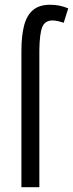

<svg xmlns="http://www.w3.org/2000/svg" viewBox="-20 -785 306 805"><path d="M200.2 -699.2Q168.5 -699.2 157.2 -671.6Q146 -644 145 -575.2V0H69.8V-572.3Q69.8 -634.3 80.8 -677.2Q91.8 -720.2 118.2 -742.7Q144.5 -765.1 190.4 -765.1Q210.4 -765.1 228.5 -761.5Q246.6 -757.8 266.1 -750L247.1 -689.5Q234.9 -693.8 222.7 -696.5Q210.4 -699.2 200.2 -699.2Z"/></svg>

Font: Open Sans Condensed
Style: Regular
Weight: 400
Width: 3
Designer: Monotype Design Team
Foundry: Monotype Imaging Inc.
Version: Version 3.000